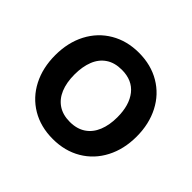

<svg xmlns="http://www.w3.org/2000/svg" viewBox="-139 -718 897 897"><g transform="rotate(45 309.0 -270.0)"><path d="M308.7 15Q228.5 15 167.6 -21.2Q106.7 -57.4 73.3 -122.2Q40 -186.9 40 -270.2Q40 -353.9 73.8 -418.6Q107.7 -483.2 168.8 -519.1Q230 -555 308.7 -555Q388.9 -555 450 -518.8Q511.2 -482.7 544.7 -417.8Q578.2 -353 578.2 -270.2Q578.2 -186.7 544.4 -122Q510.7 -57.2 449.5 -21.1Q388.3 15 308.7 15ZM308.7 -97.8Q355.2 -97.8 387.1 -119.3Q419 -140.8 434.8 -179.8Q450.7 -218.8 450.7 -270.2Q450.7 -350.2 414.2 -396.2Q377.7 -442.2 308.7 -442.2Q261.2 -442.2 229.8 -420.8Q198.2 -399.5 182.9 -360.9Q167.5 -322.2 167.5 -270.2Q167.5 -217 183.6 -178.2Q199.8 -139.5 231.2 -118.7Q262.8 -97.8 308.7 -97.8Z"/></g></svg>

Font: Hauora
Style: Regular
Weight: 400
Designer: Wayne Shih
Foundry: WCYS
Version: Version 1.001